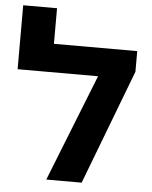

<svg xmlns="http://www.w3.org/2000/svg" viewBox="-54 -805 672 850"><g transform="rotate(5 282.5 -380.0)"><path d="M165 -601.6Q257.8 -601.6 535.2 -601.6Q535.2 -579.1 535.2 -509.8Q486.3 -382.8 340.8 0Q301.8 0 183.6 0Q231.4 -119.1 372.1 -475.6Q283.2 -475.6 14.6 -475.6Q14.6 -524.4 14.6 -671.9Q14.6 -693.4 14.6 -759.8Q52.7 -759.8 165 -759.8Q165 -720.7 165 -601.6Z"/></g></svg>

Font: Noto Sans Hebrew DECATHLON 
Style: Bold
Weight: 400
Designer: Monotype Design Team
Version: Version 2.000;GOOG;noto-fonts:20170220:a8a215d2e889